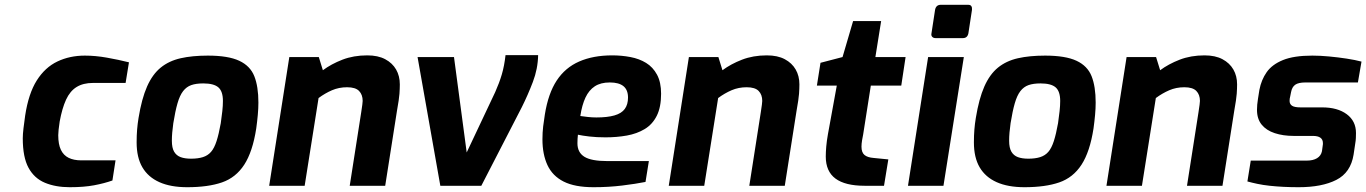

<svg xmlns="http://www.w3.org/2000/svg" viewBox="-20 -775 5700 801"><path d="M271 6Q212 6 167.5 -12.5Q123 -31 99 -75Q75 -119 75 -198Q75 -215 78 -240Q81 -265 85 -293Q99 -385 133.5 -439.5Q168 -494 219.5 -518.5Q271 -543 334 -543Q378 -543 426 -534.5Q474 -526 518 -515L504 -429H368Q327 -429 299.5 -412Q272 -395 255.5 -359Q239 -323 229 -268Q226 -248 224.5 -234Q223 -220 223 -211Q223 -173 234 -150Q245 -127 266.5 -116.5Q288 -106 319 -106H462L449 -22Q415 -10 372.5 -2Q330 6 271 6Z M761 6Q692 6 645 -15Q598 -36 574 -77Q550 -118 550 -181Q550 -210 552 -234.5Q554 -259 558 -283Q571 -363 593.5 -414Q616 -465 650.5 -493Q685 -521 733.5 -532Q782 -543 847 -543Q932 -543 978 -521.5Q1024 -500 1041 -457Q1058 -414 1058 -347Q1058 -323 1055.5 -295.5Q1053 -268 1049 -239Q1034 -142 999 -88Q964 -34 906 -14Q848 6 761 6ZM777 -113Q806 -113 826.5 -119.5Q847 -126 860.5 -141.5Q874 -157 883.5 -186.5Q893 -216 901 -261Q905 -289 907.5 -311.5Q910 -334 910 -354Q910 -394 891 -410.5Q872 -427 828 -427Q798 -427 778 -420Q758 -413 744 -395Q730 -377 720.5 -344Q711 -311 703 -261Q700 -240 698.5 -222Q697 -204 697 -188Q697 -158 706.5 -142Q716 -126 733.5 -119.5Q751 -113 777 -113Z M1103 0 1187 -537H1310L1327 -482Q1362 -508 1408.5 -526Q1455 -544 1512 -544Q1557 -544 1587 -528Q1617 -512 1632.5 -485Q1648 -458 1648 -423Q1648 -406 1646.5 -384Q1645 -362 1636 -312L1587 0H1439L1487 -307Q1490 -328 1491.5 -338Q1493 -348 1493 -354Q1493 -380 1478 -395.5Q1463 -411 1428 -411Q1394 -411 1365 -398.5Q1336 -386 1309 -366L1251 0Z M1817 0 1722 -537H1874L1927 -139L2046 -391Q2063 -429 2073.5 -464.5Q2084 -500 2089 -545H2225Q2224 -488 2203 -433Q2182 -378 2157 -328L1988 0Z M2456 6Q2378 6 2331.5 -17.5Q2285 -41 2264 -86Q2243 -131 2243 -194Q2243 -222 2246 -247.5Q2249 -273 2253 -297Q2267 -385 2302.5 -439Q2338 -493 2396.5 -518.5Q2455 -544 2534 -544Q2573 -544 2610 -537Q2647 -530 2675.5 -512.5Q2704 -495 2721 -463.5Q2738 -432 2738 -384Q2738 -328 2720 -292Q2702 -256 2669.5 -236.5Q2637 -217 2595 -209.5Q2553 -202 2506 -202Q2469 -202 2439 -205.5Q2409 -209 2391 -213Q2390 -205 2389.5 -195.5Q2389 -186 2389 -177Q2389 -139 2418 -121Q2447 -103 2514 -103H2687L2673 -16Q2633 -8 2576 -1Q2519 6 2456 6ZM2468 -285Q2514 -285 2543.5 -293.5Q2573 -302 2586.5 -320.5Q2600 -339 2600 -368Q2600 -400 2581 -415.5Q2562 -431 2524 -431Q2486 -431 2461.5 -415Q2437 -399 2422.5 -368Q2408 -337 2401 -291Q2415 -289 2432.5 -287Q2450 -285 2468 -285Z M2770 0 2854 -537H2977L2994 -482Q3029 -508 3075.5 -526Q3122 -544 3179 -544Q3224 -544 3254 -528Q3284 -512 3299.5 -485Q3315 -458 3315 -423Q3315 -406 3313.5 -384Q3312 -362 3303 -312L3254 0H3106L3154 -307Q3157 -328 3158.5 -338Q3160 -348 3160 -354Q3160 -380 3145 -395.5Q3130 -411 3095 -411Q3061 -411 3032 -398.5Q3003 -386 2976 -366L2918 0Z M3587 0Q3506 0 3465.5 -30Q3425 -60 3425 -122Q3425 -140 3427 -163.5Q3429 -187 3434 -215L3471 -418H3388L3403 -513L3495 -537L3539 -687H3656L3632 -537H3758L3740 -418H3613L3581 -214Q3579 -205 3576.5 -190Q3574 -175 3574 -163Q3574 -139 3586.5 -128.5Q3599 -118 3625 -116L3686 -110L3668 0Z M3883 -616Q3874 -616 3869 -621.5Q3864 -627 3866 -636L3881 -734Q3885 -755 3905 -755H4019Q4029 -755 4032.5 -749Q4036 -743 4035 -734L4020 -636Q4016 -616 3997 -616ZM3768 0 3852 -537H4001L3916 0Z M4254 6Q4185 6 4138 -15Q4091 -36 4067 -77Q4043 -118 4043 -181Q4043 -210 4045 -234.5Q4047 -259 4051 -283Q4064 -363 4086.5 -414Q4109 -465 4143.5 -493Q4178 -521 4226.5 -532Q4275 -543 4340 -543Q4425 -543 4471 -521.5Q4517 -500 4534 -457Q4551 -414 4551 -347Q4551 -323 4548.5 -295.5Q4546 -268 4542 -239Q4527 -142 4492 -88Q4457 -34 4399 -14Q4341 6 4254 6ZM4270 -113Q4299 -113 4319.5 -119.5Q4340 -126 4353.5 -141.5Q4367 -157 4376.5 -186.5Q4386 -216 4394 -261Q4398 -289 4400.5 -311.5Q4403 -334 4403 -354Q4403 -394 4384 -410.5Q4365 -427 4321 -427Q4291 -427 4271 -420Q4251 -413 4237 -395Q4223 -377 4213.5 -344Q4204 -311 4196 -261Q4193 -240 4191.5 -222Q4190 -204 4190 -188Q4190 -158 4199.5 -142Q4209 -126 4226.5 -119.5Q4244 -113 4270 -113Z M4596 0 4680 -537H4803L4820 -482Q4855 -508 4901.5 -526Q4948 -544 5005 -544Q5050 -544 5080 -528Q5110 -512 5125.5 -485Q5141 -458 5141 -423Q5141 -406 5139.5 -384Q5138 -362 5129 -312L5080 0H4932L4980 -307Q4983 -328 4984.5 -338Q4986 -348 4986 -354Q4986 -380 4971 -395.5Q4956 -411 4921 -411Q4887 -411 4858 -398.5Q4829 -386 4802 -366L4744 0Z M5398 6Q5365 6 5335 4.5Q5305 3 5277 0Q5249 -3 5225.5 -8Q5202 -13 5184 -18L5198 -105H5432Q5458 -105 5474.5 -115Q5491 -125 5495 -144L5498 -166Q5499 -171 5499 -173.5Q5499 -176 5499 -178Q5499 -208 5457 -208H5377Q5333 -208 5298 -219.5Q5263 -231 5243.5 -255Q5224 -279 5224 -317Q5224 -327 5225 -338.5Q5226 -350 5228 -362L5234 -400Q5242 -442 5264.5 -474Q5287 -506 5332.5 -524.5Q5378 -543 5455 -543Q5487 -543 5524.5 -539.5Q5562 -536 5598 -530.5Q5634 -525 5660 -518L5645 -431H5426Q5397 -431 5383.5 -421.5Q5370 -412 5366 -390L5363 -375Q5361 -368 5360.5 -363Q5360 -358 5360 -354Q5360 -341 5370 -334Q5380 -327 5406 -327H5496Q5560 -327 5598.5 -298.5Q5637 -270 5637 -220Q5637 -210 5636.5 -199Q5636 -188 5634 -177L5627 -130Q5615 -55 5555 -24.5Q5495 6 5398 6Z"/></svg>

Font: Exo Thin
Style: Bold Italic
Weight: 700
Italic angle: -9°
Version: Version 2.000